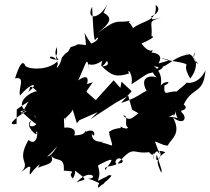

<svg xmlns="http://www.w3.org/2000/svg" viewBox="-20 -815 964 882"><path d="M112 -349C99 -333 97 -314 75 -293C78 -293 130 -318 73 -304C111 -284 134 -228 224 -222C181 -238 126 -290 139 -284C184 -234 89 -215 124 -260C85 -243 162 -174 146 -207C156 -232 156 -134 111 -172C50 -68 127 -74 76 -23C148 -85 105 -19 119 -14C187 -107 250 -84 197 -97C189 -98 185 -77 243 -143C196 -64 186 -122 155 -43C175 -59 240 -56 213 -104C232 -67 279 -103 273 -31C348 -27 284 -25 314 4C298 28 348 -33 312 -41C396 23 370 4 332 23C390 -44 437 5 385 6C465 29 439 53 474 5C518 -41 415 25 432 47C512 -17 512 -27 430 16C440 -17 437 -26 430 -55C532 -111 481 -64 464 -34C448 -58 533 -48 510 -69C517 -114 576 -63 520 -64C600 -154 584 -105 665 -116C694 -79 686 -148 687 -99C691 -53 663 -144 740 -116C693 -83 699 -69 721 -21C724 -38 725 -23 700 -105C685 -40 749 -117 697 -128C725 -91 712 -106 692 -164C702 -165 722 -148 750 -146C769 -181 814 -201 775 -275C826 -236 842 -275 815 -298C800 -337 773 -317 796 -272C745 -290 725 -257 779 -290C769 -267 799 -303 781 -322C754 -291 865 -304 824 -335C866 -421 914 -378 924 -492C891 -423 837 -435 837 -435C819 -412 763 -383 808 -392C750 -406 732 -360 735 -422C789 -448 710 -442 718 -409C716 -423 736 -473 686 -513C747 -485 759 -555 854 -566C793 -572 890 -575 863 -530C895 -618 843 -546 891 -520C840 -586 917 -534 854 -454C806 -534 865 -525 836 -518C833 -530 733 -536 722 -549C742 -539 787 -544 710 -524C702 -521 745 -566 676 -574C693 -607 677 -551 630 -615C630 -615 707 -648 676 -649C682 -718 654 -713 720 -735C663 -720 686 -725 674 -739C716 -757 713 -781 695 -792C704 -715 641 -724 591 -686C561 -745 548 -692 578 -719C517 -707 524 -737 426 -661C491 -713 501 -734 448 -761C440 -728 443 -725 473 -795C436 -724 373 -723 403 -784C408 -709 408 -654 416 -630C437 -660 440 -629 399 -615C353 -676 370 -689 375 -608C314 -615 354 -611 305 -599C283 -557 296 -591 264 -550C259 -517 229 -483 246 -521C225 -586 248 -535 241 -599C215 -541 282 -535 223 -543C192 -550 220 -570 244 -534C210 -496 127 -492 97 -511C84 -546 67 -511 49 -455C101 -465 62 -410 72 -376C130 -444 161 -431 109 -392C124 -409 107 -436 150 -396C122 -394 43 -344 101 -303C92 -302 -9 -233 56 -246L57 -312L85 -332ZM296 -388C333 -401 376 -342 360 -414C335 -372 400 -389 374 -410C408 -501 331 -440 339 -445C385 -545 377 -559 392 -485C381 -553 381 -492 447 -534C466 -553 500 -512 449 -510C499 -550 451 -572 445 -513C495 -465 513 -460 572 -477C562 -508 594 -473 584 -428C612 -445 658 -479 664 -478C736 -491 747 -521 699 -519C735 -486 647 -510 700 -459C673 -471 613 -463 658 -389C653 -414 631 -370 536 -342L585 -396L538 -440L533 -411L502 -446L420 -355L376 -394L406 -437L305 -405ZM632 -306C580 -271 582 -255 545 -284C576 -288 545 -240 569 -229C517 -193 565 -231 532 -233C588 -141 595 -209 586 -197C584 -238 506 -232 480 -208C498 -160 516 -222 482 -199C504 -120 502 -152 445 -160C493 -173 395 -142 402 -205C411 -165 432 -234 374 -210C355 -244 405 -194 321 -193C343 -245 235 -229 276 -218C274 -287 269 -272 285 -267C252 -263 351 -308 303 -347L333 -249L345 -263L429 -300L395 -267L510 -342L569 -375L587 -311L640 -281Z"/></svg>

Font: Hussar Lance
Style: ExBdObl
Weight: 700
Foundry: Cannot Into Space Fonts, PlusOne Fonts
Version: Version 2.270